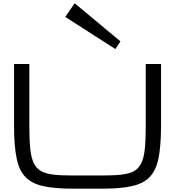

<svg xmlns="http://www.w3.org/2000/svg" viewBox="-20 -1143 1075 1179"><path d="M429.2 15.6Q315.4 15.6 248.5 0.5Q177.7 -14.2 138.2 -54.2Q97.7 -94.7 82.5 -169.4Q66.4 -245.1 66.4 -365.2V-750H160.2V-365.2Q160.2 -282.2 166 -227.5Q171.9 -173.3 188 -140.1Q204.1 -107.4 234.4 -91.3Q263.7 -75.7 312 -70.3Q353 -65.4 429.2 -65.4H606Q682.6 -65.4 723.6 -70.3Q772 -75.7 801.3 -91.3Q831.1 -107.4 847.2 -140.1Q863.3 -173.3 869.1 -227.5Q875 -282.2 875 -365.2V-750H968.8V-365.2Q968.8 -249 953.1 -169.4Q937 -94.7 897.5 -54.2Q857.4 -14.2 786.6 0.5Q719.7 15.6 606 15.6ZM380.9 -1039.1 438.5 -1123 719.7 -888.7 688.5 -841.8Z"/></svg>

Font: Michroma+
Style: Regular
Weight: 400
Designer: beogot
Foundry: beogot
Version: Version